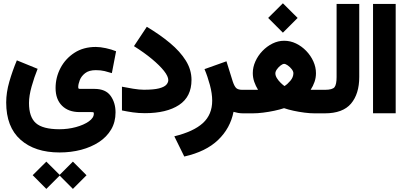

<svg xmlns="http://www.w3.org/2000/svg" viewBox="-20 -706 2528 1196"><path d="M183.6 385.3 268.6 300.8 351.6 383.3 434.1 300.8 519 385.7 434.1 470.7 351.6 387.7 268.6 470.7ZM214.4 -277.3Q193.4 -225.6 177 -167.5Q160.6 -109.4 160.6 -64.5Q160.6 22.9 203.4 60.8Q246.1 98.6 348.6 99.1Q403.8 99.1 452.9 85.7Q502 72.3 533.2 50.3Q564.5 28.3 564.5 2Q564.5 -4.9 562.3 -6.3Q560.1 -7.8 545.9 -7.8H475.6Q406.2 -7.8 366.2 -47.6Q326.2 -87.4 326.2 -157.7Q326.2 -223.6 356.7 -282Q387.2 -340.3 443.4 -377Q499.5 -413.6 577.1 -413.6Q604 -413.6 639.4 -406Q674.8 -398.4 703.1 -386.7L676.8 -250.5Q655.8 -257.3 631.8 -263.2Q607.9 -269 577.1 -269Q534.2 -269 510.3 -250.2Q486.3 -231.4 476.8 -206.5Q467.3 -181.6 467.3 -164.1Q467.3 -156.2 469.7 -154.3Q472.2 -152.3 480.5 -152.3H568.4Q637.7 -152.3 668.7 -109.4Q699.7 -66.4 699.7 -5.9Q699.7 54.2 672.4 100.6Q645 147 596.7 178.7Q548.3 210.4 485.4 227.1Q422.4 243.7 351.1 243.7Q197.3 243.7 107.9 164.3Q18.6 85 18.6 -67.9Q18.6 -129.4 38.1 -197.3Q57.6 -265.1 85 -330.1Z M739.7 -166Q770 -159.7 809.6 -153.3Q849.1 -147 876 -147Q937.5 -147 970.5 -155.5Q1003.4 -164.1 1015.9 -178Q1028.3 -191.9 1028.3 -207Q1028.3 -230.5 1001.5 -264.4Q974.6 -298.3 926.5 -338.4Q878.4 -378.4 814.5 -418.5L894.5 -539.1Q976.6 -490.2 1039.3 -437.7Q1102.1 -385.3 1137.5 -328.4Q1172.9 -271.5 1172.9 -208.5Q1172.9 -103 1095.2 -52Q1017.6 -1 882.3 -1Q842.8 -1 807.6 -6.1Q772.5 -11.2 739.7 -18.1Z M1434.6 -9.3Q1414.6 92.8 1338.6 165.8Q1262.7 238.8 1127.9 269L1065.9 143.1Q1185.5 113.8 1243.7 60.8Q1301.8 7.8 1301.8 -79.1Q1301.8 -123 1287.6 -176.3Q1273.4 -229.5 1253.9 -275.4L1390.6 -324.2L1430.2 -197.3Q1440.9 -166 1452.9 -156.2Q1464.8 -146.5 1489.7 -146.5H1508.8V0H1495.1Q1478 0 1462.6 -2.7Q1447.3 -5.4 1434.6 -9.3Z M1650.4 -594.2 1742.2 -685.5 1834 -594.2 1742.2 -502.4ZM1915 -146.5Q1920.9 -146.5 1926.5 -146.5Q1932.1 -146.5 1937 -146.5H1983.4V0H1938.5Q1911.1 0 1876.7 -4.4Q1842.3 -8.8 1808.6 -16.1Q1774.9 -23.4 1749.5 -32.2Q1723.1 -23.4 1688.7 -16.1Q1654.3 -8.8 1618.9 -4.4Q1583.5 0 1554.7 0H1489.3V-146.5H1555.7Q1564 -146.5 1571.5 -146.5Q1579.1 -146.5 1587.4 -146.5Q1572.8 -170.4 1563.7 -196.5Q1554.7 -222.7 1554.7 -251Q1554.7 -287.6 1570.8 -323.5Q1586.9 -359.4 1614.7 -388.4Q1642.6 -417.5 1677.5 -434.8Q1712.4 -452.1 1750 -452.1Q1788.6 -452.1 1824 -435.1Q1859.4 -418 1887.5 -388.9Q1915.5 -359.9 1931.9 -323.7Q1948.2 -287.6 1948.2 -250Q1948.2 -221.7 1939.2 -195.8Q1930.2 -169.9 1915 -146.5ZM1750 -308.1Q1740.7 -308.1 1727.8 -298.1Q1714.8 -288.1 1705.1 -274.4Q1695.3 -260.7 1695.3 -249Q1695.3 -234.4 1705.1 -218.8Q1714.8 -203.1 1728.3 -190.2Q1741.7 -177.2 1752 -169.9Q1770 -180.7 1788.8 -202.9Q1807.6 -225.1 1807.6 -250Q1807.6 -261.7 1796.9 -275.4Q1786.1 -289.1 1772.5 -298.6Q1758.8 -308.1 1750 -308.1Z M1963.9 0V-146.5H2003.4Q2051.3 -146.5 2064 -163.3Q2076.7 -180.2 2076.7 -226.1V-681.6H2217.8V-226.6Q2217.8 -121.1 2166.5 -60.5Q2115.2 0 2002.9 0Z M2303.7 -681.6H2444.8V-0.5H2303.7Z"/></svg>

Font: Vazir Black FD-WOL
Style: Black-FD-WOL
Weight: 900
Designer: Saber Rastikerdar
Foundry: Saber Rastikerdar
Version: Version 30.0.0